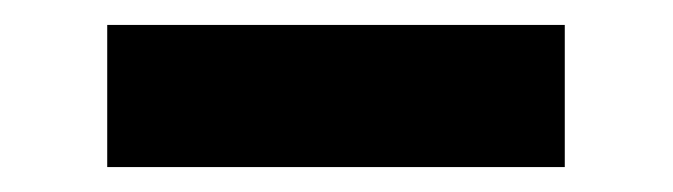

<svg xmlns="http://www.w3.org/2000/svg" viewBox="-20 -782 540 154"><path d="M66 -648V-762H433V-648Z"/></svg>

Font: RocknRoll One
Style: Regular
Weight: 400
Designer: Fontworks Inc.
Foundry: Fontworks Inc.
Version: Version 1.100